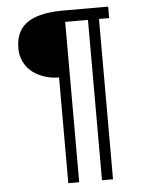

<svg xmlns="http://www.w3.org/2000/svg" viewBox="-55 -757 697 890"><g transform="rotate(-5 293.0 -311.5)"><path d="M277.3 87.9V-658.2H383.3V87.9H434.6V-658.2H481.9V-711.4H276.4C141.6 -711.4 50.3 -675.8 50.3 -554.7C50.3 -507.3 72.3 -466.8 105.5 -441.9C138.7 -418 180.7 -404.3 223.1 -404.3H226.6V87.9Z"/></g></svg>

Font: Ride Light
Style: Regular
Weight: 300
Version: Version 3.000